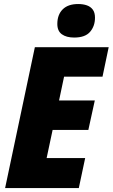

<svg xmlns="http://www.w3.org/2000/svg" viewBox="-20 -953 571 973"><path d="M5.9 0 156.7 -713.9H530.8L499.5 -564.5H304.7L279.3 -443.8H460.4L427.7 -294.4H246.6L216.3 -151.9H411.6L379.4 0ZM356 -762.7Q316.4 -762.7 293.5 -779.3Q270.5 -795.9 270.5 -831.5Q270.5 -878.4 297.6 -905.5Q324.7 -932.6 376 -932.6Q400.9 -932.6 419.9 -926Q439 -919.4 450.2 -904.3Q461.4 -889.2 461.4 -863.3Q461.4 -820.8 436.5 -791.7Q411.6 -762.7 356 -762.7Z"/></svg>

Font: Open Sans SemiCondensed ExtraBold
Style: Italic
Weight: 800
Width: 4
Italic angle: -12°
Designer: Monotype Design Team
Foundry: Monotype Imaging Inc.
Version: Version 3.003